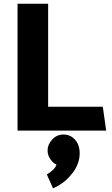

<svg xmlns="http://www.w3.org/2000/svg" viewBox="-20 -700 599 1029"><path d="M549 0H74V-680H238V-128H531ZM407 122Q407 179 365.5 231.5Q324 284 264 309L231 235Q244 228 261 213Q278 198 283 182Q265 175 250 153.5Q235 132 235 106Q235 75 259.5 48Q284 21 321 21Q357 21 382 48.5Q407 76 407 122Z"/></svg>

Font: Palanquin Dark SemiBold
Style: Regular
Weight: 600
Designer: Pria Ravichandran
Version: Version 1.001